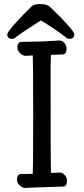

<svg xmlns="http://www.w3.org/2000/svg" viewBox="-20 -917 415 949"><path d="M323 -725Q313 -725 306 -732Q259 -770 182 -816Q74 -747 57 -732Q50 -725 40 -725Q16 -725 16 -747Q16 -758 57 -803.5Q98 -849 137 -886Q149 -897 179 -897Q213 -897 227 -883Q347 -768 347 -747Q347 -725 323 -725ZM104 12Q92 12 78.5 0.5Q65 -11 64 -27Q64 -57 85 -57Q124 -57 142 -58Q144 -90 144 -348Q144 -603 142 -643Q118 -641 106 -641Q94 -641 80.5 -653Q67 -665 66 -680Q66 -710 87 -710L187 -712L275 -717Q287 -717 298 -705Q309 -693 309 -676Q309 -648 289 -648L232 -646L230 -594Q230 -97 232 -62Q259 -64 277 -64Q289 -64 300 -52Q311 -40 311 -23Q311 5 291 5Q131 10 104 12Z"/></svg>

Font: ToneOZ-Pinyin-WenKai-Medium
Style: Medium
Weight: 700
Designer: Fontworks Inc.
Foundry: ToneOZ
Version: Version 0.240331